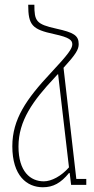

<svg xmlns="http://www.w3.org/2000/svg" viewBox="-20 -780 396 810"><path d="M280 0H344V-25H302L248 -494C300 -551 312 -571 312 -594C312 -631 290 -643 218 -659C132 -678 125 -691 125 -760H99C99 -673 116 -656 209 -636C274 -622 285 -610 285 -593C285 -575 268 -551 194 -472C91 -362 32 -277 32 -163C32 -39 93 10 161 10C204 10 237 -8 271 -50H274ZM58 -162C58 -271 119 -355 210 -452C215 -458 220 -463 225 -468L271 -74C239 -37 197 -15 165 -15C108 -15 58 -56 58 -162Z"/></svg>

Font: Noto Sans Armenian ExtraCondensed Thin
Style: Regular
Weight: 100
Width: 2
Designer: Monotype Design Team
Foundry: Monotype Imaging Inc.
Version: Version 2.008